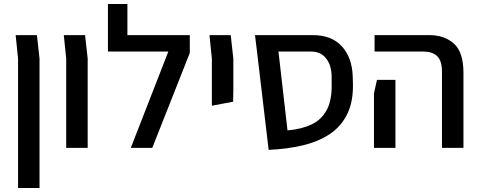

<svg xmlns="http://www.w3.org/2000/svg" viewBox="-20 -737 2387 957"><path d="M70 200V-445L58 -562H164L177 -445V200Z M310 0V-445L298 -562H404L417 -445V0Z M632 0 819 -480H518V-717H615V-562H926V-473L739 0Z M1036 -210V-445L1024 -562H1130L1143 -445V-293L1142 -230Z M1319 10 1261 -480 1251 -562H1539Q1633 -562 1684 -506Q1735 -450 1738 -357L1739 -325Q1742 -233 1711.5 -170Q1681 -107 1624 -69Q1567 -31 1489 -12.5Q1411 6 1319 10ZM1531 -480H1368L1413 -87Q1483 -93 1533.5 -117Q1584 -141 1610 -191.5Q1636 -242 1633 -327V-354Q1633 -409 1606.5 -444.5Q1580 -480 1531 -480Z M2183 0V-380Q2183 -435 2158.5 -457.5Q2134 -480 2093 -480H1847V-562H2120Q2195 -562 2242.5 -519.5Q2290 -477 2290 -375V0ZM1844 0V-272L1859 -339H1951V0Z"/></svg>

Font: Assistant SemiBold
Style: Regular
Weight: 600
Designer: Hebrew By Ben Nathan, Latin by Paul Hunt
Version: Version 3.000